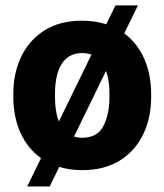

<svg xmlns="http://www.w3.org/2000/svg" viewBox="-20 -614 603 704"><path d="M28.8 -258.8C28.8 -162.6 64 -81.1 130.4 -34.2L79.6 69.8H162.1L197.3 -2C223.1 5.9 251.5 9.8 281.7 9.8C335.9 9.8 381.8 -2 419.4 -25.4C494.1 -71.8 534.2 -155.8 534.2 -258.8V-269C534.2 -364.3 500 -444.3 435.5 -491.7L485.8 -594.2H403.3L369.6 -524.9C342.3 -533.7 312.5 -538.1 280.8 -538.1C226.6 -538.1 181.2 -526.4 143.6 -502.9C68.8 -456.1 28.8 -372.1 28.8 -269ZM181.6 -269C181.6 -351.1 206.5 -419.4 280.8 -419.4C293.5 -419.4 305.2 -417.5 315.4 -413.6L195.8 -168.5C186 -193.4 181.6 -224.1 181.6 -258.8ZM381.3 -258.8C381.3 -216.8 374 -181.2 359.4 -152.3C344.7 -123.5 318.8 -108.9 281.7 -108.9C270.5 -108.9 260.7 -110.4 251.5 -113.3L368.7 -354C377.9 -330.1 381.3 -300.3 381.3 -269Z"/></svg>

Font: Vazirmatn ExtraBold
Style: Regular
Weight: 800
Designer: Saber Rastikerdar
Foundry: Saber Rastikerdar
Version: Version 33.003